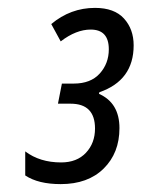

<svg xmlns="http://www.w3.org/2000/svg" viewBox="-20 -875 359 487"><path d="M134 -408Q203 -408 243 -447.5Q283 -487 283 -550Q283 -614 231 -637L232 -641Q319 -671 319 -760Q319 -801 294.5 -828Q270 -855 221 -855Q159 -855 110 -814L134 -770Q173 -800 210 -800Q256 -800 256 -750Q256 -714 233 -688.5Q210 -663 167 -663H137L127 -612H159Q221 -612 221 -549Q221 -512 198 -487.5Q175 -463 135 -463Q81 -463 44 -491V-430Q77 -408 134 -408Z"/></svg>

Font: Noto Sans UI Condensed
Style: Italic
Weight: 400
Width: 3
Italic angle: -12°
Designer: Monotype Design Team
Foundry: Monotype Imaging Inc.
Version: Version 1.901